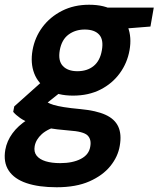

<svg xmlns="http://www.w3.org/2000/svg" viewBox="-54 -558 669 810"><path d="M185 232Q109.3 232 57.7 214.5Q6 197 -17.3 161.6Q-40.6 126.2 -31.6 73.8Q-24.8 36.4 -1.4 4.5Q21.9 -27.5 61.6 -53.1Q101.2 -78.7 155.4 -96.9L201.1 -30.1Q147.7 -15.1 122.5 7.7Q97.3 30.6 92.3 58.7Q88 82.9 100.6 98.8Q113.2 114.6 138.8 122.4Q164.5 130.2 200 130.2Q252.7 130.2 287.1 112.3Q321.6 94.4 326.8 60.4Q332.4 30.1 315.4 13.3Q298.3 -3.4 237.2 -7.4Q184.4 -11.4 144.9 -19Q105.4 -26.6 77.4 -37Q49.3 -47.3 30.9 -60.2Q12.5 -73.1 1.7 -86.1L6.1 -109.1L133.4 -222.9L230.7 -192.2L76.2 -69.2L127.2 -138.8Q136.2 -132 146.1 -126.2Q156 -120.3 172.2 -115.4Q188.4 -110.5 215.5 -106.1Q242.6 -101.7 285.8 -97.7Q351.9 -91.5 391.1 -73.7Q430.3 -55.9 445.1 -23.5Q459.8 8.8 451.2 57.4Q443.7 102.9 411.5 142.7Q379.3 182.4 323.1 207.2Q266.8 232 185 232ZM254 -154.6Q190 -154.6 148.4 -180Q106.7 -205.4 90.2 -248.8Q73.8 -292.1 83.3 -346.3Q92.9 -400.5 125.1 -443.7Q157.3 -486.8 207.7 -512.4Q258.2 -538 321.8 -538Q387.4 -538 428.3 -512.4Q469.3 -486.8 485.7 -443.7Q502.1 -400.5 492.5 -346.3Q482.9 -292.1 451.2 -248.8Q419.6 -205.4 369.6 -180Q319.6 -154.6 254 -154.6ZM272.5 -257.6Q313.8 -257.6 340.9 -279.5Q368.1 -301.4 375.7 -345.7Q383.8 -390.7 364.2 -412Q344.7 -433.4 303.3 -433.4Q263.8 -433.4 235 -412Q206.2 -390.7 198.1 -345.7Q190.4 -301.4 211.3 -279.5Q232.1 -257.6 272.5 -257.6ZM391.9 -431 386.9 -526H594.7L580.7 -446Z"/></svg>

Font: DM Sans 9pt
Style: Italic
Weight: 400
Italic angle: -10°
Designer: Colophon Foundry, Jonny Pinhorn
Foundry: Colophon Foundry
Version: Version 4.004